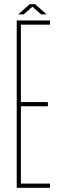

<svg xmlns="http://www.w3.org/2000/svg" viewBox="-20 -898 299 918"><path d="M60 0V-800H219V-780H80V-410H209V-390H80V-20H219V0ZM67 -829 122 -878H148L203 -829H177L135 -866L93 -829Z"/></svg>

Font: Big Shoulders Display Thin
Style: Regular
Weight: 100
Designer: Patric King
Foundry: XO Type Co
Version: Version 1.000; ttfautohint (v1.8.2)